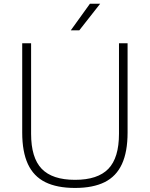

<svg xmlns="http://www.w3.org/2000/svg" viewBox="-20 -964 776 994"><path d="M368.5 9Q275 9 214.5 -21Q154 -51 124.5 -114.5Q95 -178 95 -277.5V-740H141V-271.5Q141 -147 196 -90Q251 -33 368.5 -33Q486 -33 541 -90Q596 -147 596 -271.5V-740H640.5V-277.5Q640.5 -178 611.2 -114.5Q582 -51 521.8 -21Q461.5 9 368.5 9ZM346.5 -807 445.5 -944.5H498.5L390.5 -807Z"/></svg>

Font: Encode Sans SC SemiExpanded ExtraLight
Style: Regular
Weight: 250
Width: 6
Designer: Multiple Designers
Foundry: Impallari Type
Version: Version 3.002